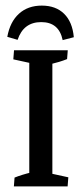

<svg xmlns="http://www.w3.org/2000/svg" viewBox="-20 -662 290 682"><path d="M84 -7.3V-476.6H166V-7.3ZM29.3 0 31.7 -31.2Q57.1 -41.5 93.8 -50.3L84 -13.7V-82H166V-13.7L157.7 -46.4L222.7 -32.2L220.2 0ZM220.7 -483.4 218.3 -452.1Q192.9 -441.9 156.2 -433.1L166 -469.7V-401.4H84V-469.7L92.3 -437L27.3 -451.2L29.8 -483.4ZM128.4 -642.1Q178.2 -642.1 207.8 -613Q237.3 -584 242.2 -529.8L202.6 -519.5Q189.5 -583.5 126.5 -583.5Q63.5 -583.5 42.5 -520.5L5.9 -531.2Q15.6 -584.5 47.4 -613.3Q79.1 -642.1 128.4 -642.1Z"/></svg>

Font: Markazi Text
Style: Regular
Weight: 400
Designer: Borna Izadpanah (Arabic designer), Fiona Ross (Arabic design director) and Florian Runge (Latin designer)
Foundry: Borna Izadpanah and Florian Runge
Version: Version 1.000